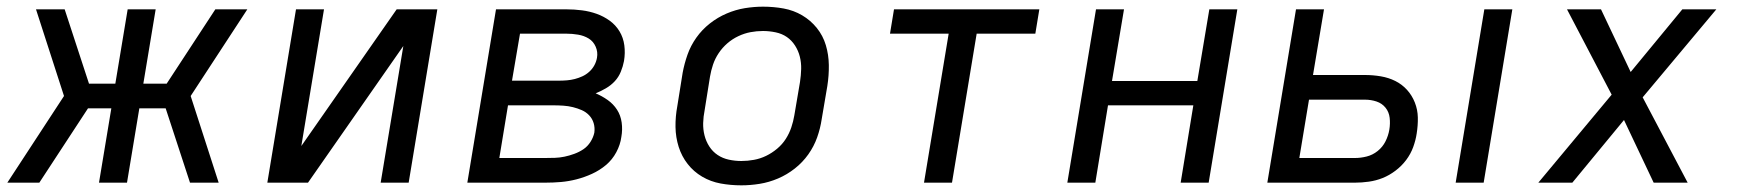

<svg xmlns="http://www.w3.org/2000/svg" viewBox="-20 -548 5215 576"><path d="M2 0 172 -260 88 -520H174L247 -297H326L363 -520H447L410 -297H480L626 -520H722L552 -260L636 0H550L477 -223H398L361 0H277L314 -223H244L98 0Z M782 0 868 -520H952L884 -110L1170 -520H1292L1206 0H1122L1190 -410L904 0Z M1382 0 1468 -520H1679Q1703 -520 1726 -517Q1749 -514 1770 -506.5Q1791 -499 1809 -486Q1827 -473 1838.5 -454Q1850 -435 1853 -412Q1856 -389 1852 -365Q1849 -349 1842.5 -333Q1836 -317 1824.5 -304.5Q1813 -292 1797.5 -283Q1782 -274 1767 -268Q1786 -260 1803 -248Q1820 -236 1831 -219Q1842 -202 1845 -180.5Q1848 -159 1844 -137Q1841 -114 1829 -91.5Q1817 -69 1798 -53Q1779 -37 1756 -26.5Q1733 -16 1709.5 -10Q1686 -4 1663 -2Q1640 0 1616 0ZM1516 -306H1657Q1669 -306 1681 -307Q1693 -308 1704.5 -311Q1716 -314 1727 -319Q1738 -324 1747.5 -332.5Q1757 -341 1763 -352Q1769 -363 1771 -375Q1774 -392 1767 -408Q1760 -424 1746 -432.5Q1732 -441 1714.5 -444Q1697 -447 1679 -447H1540ZM1478 -74H1616Q1631 -74 1645 -74.5Q1659 -75 1673.5 -78Q1688 -81 1703 -86.5Q1718 -92 1730.5 -100.5Q1743 -109 1751.5 -122.5Q1760 -136 1763 -150Q1765 -165 1761 -178.5Q1757 -192 1747.5 -202Q1738 -212 1725.5 -217.5Q1713 -223 1699 -226.5Q1685 -230 1670 -231Q1655 -232 1640 -232H1504Z M2204 8Q2172 8 2142 2.5Q2112 -3 2086.5 -18Q2061 -33 2043 -56Q2025 -79 2016 -107.5Q2007 -136 2006.5 -167Q2006 -198 2012 -230L2028 -330Q2033 -357 2042.5 -384Q2052 -411 2069 -435Q2086 -459 2109.5 -477.5Q2133 -496 2160 -507.5Q2187 -519 2214.5 -523.5Q2242 -528 2269 -528Q2301 -528 2331 -522.5Q2361 -517 2386.5 -502Q2412 -487 2430.5 -464Q2449 -441 2457.5 -412.5Q2466 -384 2466.5 -353Q2467 -322 2462 -290L2445 -190Q2441 -163 2431.5 -136Q2422 -109 2405 -85Q2388 -61 2364.5 -42.5Q2341 -24 2314 -12.5Q2287 -1 2259 3.5Q2231 8 2204 8ZM2204 -65Q2223 -65 2242 -68.5Q2261 -72 2278.5 -80.5Q2296 -89 2311.5 -102Q2327 -115 2337.5 -131.5Q2348 -148 2354 -166Q2360 -184 2363 -202L2380 -302Q2383 -322 2383.5 -341Q2384 -360 2379.5 -378Q2375 -396 2365 -411.5Q2355 -427 2340.5 -437Q2326 -447 2307 -451Q2288 -455 2269 -455Q2250 -455 2231.5 -451.5Q2213 -448 2195 -439.5Q2177 -431 2162 -418Q2147 -405 2136 -388.5Q2125 -372 2119 -354Q2113 -336 2110 -318L2094 -218Q2090 -198 2089.5 -179Q2089 -160 2093.5 -142Q2098 -124 2108 -108.5Q2118 -93 2133 -83Q2148 -73 2166.5 -69Q2185 -65 2204 -65Z M2752 0 2826 -447H2650L2662 -520H3098L3086 -447H2910L2836 0Z M3182 0 3268 -520H3352L3316 -305H3572L3608 -520H3692L3606 0H3522L3560 -232H3304L3266 0Z M4347 0 4433 -520H4517L4431 0ZM3782 0 3868 -520H3952L3919 -323H4075Q4099 -323 4122.5 -319Q4146 -315 4166 -305Q4186 -295 4201 -278.5Q4216 -262 4224.5 -240.5Q4233 -219 4233.5 -195.5Q4234 -172 4230 -147Q4227 -127 4219.5 -106.5Q4212 -86 4198.5 -68Q4185 -50 4166.5 -36Q4148 -22 4128 -14Q4108 -6 4086.5 -3Q4065 0 4045 0ZM4045 -74Q4062 -74 4080 -78.5Q4098 -83 4113 -95Q4128 -107 4136.5 -124Q4145 -141 4148 -159Q4151 -177 4149 -194.5Q4147 -212 4136.5 -225Q4126 -238 4109.5 -243.5Q4093 -249 4075 -249H3907L3878 -74Z M4595 0 4815 -264 4681 -520H4783L4872 -332L5027 -520H5129L4908 -256L5043 0H4941L4852 -188L4697 0Z"/></svg>

Font: Iosevka Custom Oblique
Style: Regular
Weight: 400
Italic angle: -9°
Designer: Belleve Invis
Foundry: Belleve Invis
Version: Version 27.0.1